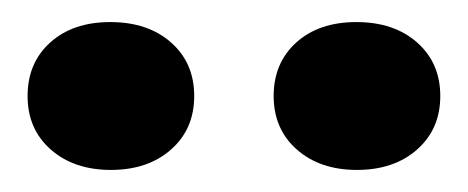

<svg xmlns="http://www.w3.org/2000/svg" viewBox="-20 -674 424 174"><path d="M26 -538.5Q5 -557 5 -587Q5 -617 25.5 -635.5Q46 -654 80 -654Q114 -654 135 -635.5Q156 -617 156 -587Q156 -557 135 -538.5Q114 -520 80.5 -520Q47 -520 26 -538.5ZM249 -538.5Q228 -557 228 -587Q228 -617 248.5 -635.5Q269 -654 303 -654Q337 -654 358 -635.5Q379 -617 379 -587Q379 -557 358 -538.5Q337 -520 303.5 -520Q270 -520 249 -538.5Z"/></svg>

Font: Buenard
Style: Bold
Weight: 700
Foundry: FontFuror
Version: Version 1.002 2011